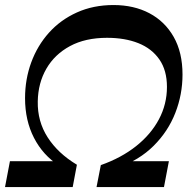

<svg xmlns="http://www.w3.org/2000/svg" viewBox="-26 -761 788 781"><path d="M-5.6 0 14.4 -105.3H218.4L214.4 -87.3Q148.7 -129.5 112.3 -200.2Q75.9 -270.9 75.9 -361.6Q75.9 -438.8 101.1 -507.3Q126.3 -575.8 173.3 -628.1Q220.3 -680.4 286.9 -710.4Q353.6 -740.5 435.6 -740.5Q518.4 -740.5 581.5 -707.3Q644.6 -674 680.5 -610.9Q716.4 -547.8 716.4 -457.7Q716.4 -376.4 687 -301.4Q657.6 -226.3 599.1 -168Q540.7 -109.8 453.6 -78.8L466.4 -105.3H661L641 0H366.7L384.1 -89.4Q467.1 -118.6 527.4 -166.4Q587.7 -214.2 620.4 -275.6Q653.1 -337.1 653.1 -407.5Q653.1 -474.9 622.2 -519.3Q591.4 -563.6 536.9 -585.4Q482.4 -607.2 409.4 -607.2Q321.3 -607.2 258.9 -573.6Q196.4 -540 162.7 -481.7Q128.9 -423.3 127.6 -348.4Q126.1 -267.4 167.8 -202.4Q209.4 -137.4 286.8 -90.9L269.7 0Z"/></svg>

Font: Savate ExtraLight
Style: Italic
Weight: 200
Italic angle: -11°
Designer: Max Esnée
Foundry: Plomb Type
Version: Version 2.000